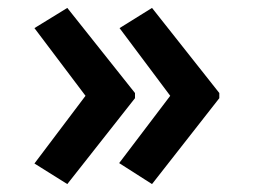

<svg xmlns="http://www.w3.org/2000/svg" viewBox="-20 -513 640 485"><path d="M150 -493 321 -278V-265L150 -48L67 -100L196 -271L67 -442ZM364 -493 534 -278V-265L364 -48L281 -101L410 -271L282 -442Z"/></svg>

Font: Noto Sans Mono SemiBold
Style: Regular
Weight: 600
Designer: Monotype Design Team
Foundry: Monotype Imaging Inc.
Version: Version 2.014; ttfautohint (v1.8.4.7-5d5b)